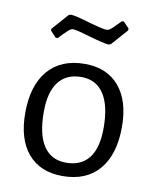

<svg xmlns="http://www.w3.org/2000/svg" viewBox="-78 -728 647 796"><g transform="rotate(10 245.5 -329.5)"><path d="M447 -235Q447 -119 393 -55.5Q339 8 239 8Q145 8 93.5 -52.5Q42 -113 42 -223Q42 -339 96.5 -402.5Q151 -466 251 -466Q344 -466 395.5 -405.5Q447 -345 447 -235ZM117 -241Q117 -145 149.5 -97Q182 -49 244 -49Q307 -49 340 -91Q373 -133 373 -217Q373 -312 340.5 -361Q308 -410 246 -410Q183 -410 150 -367Q117 -324 117 -241ZM403 -642V-634L342 -565L332 -562Q310 -564 248 -582Q191 -599 177 -599Q170 -599 162 -592.5Q154 -586 137 -569L121 -552H112L88 -578V-585L149 -654L159 -657Q183 -655 242 -637Q249 -635 276 -628Q303 -621 314 -621Q322 -621 331 -628Q340 -635 354 -650L371 -667H379Z"/></g></svg>

Font: Alegreya Sans
Style: Regular
Weight: 400
Designer: Juan Pablo del Peral
Foundry: Huerta Tipografica
Version: Version 2.008; ttfautohint (v1.6)